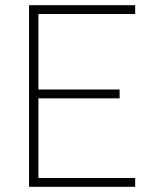

<svg xmlns="http://www.w3.org/2000/svg" viewBox="-20 -720 592 740"><path d="M92 0V-700H501V-666H128V-375H441V-341H128V-34H501V0Z"/></svg>

Font: TitilliumWeb ExtraLight
Style: Regular
Weight: 400
Designer: Mohamed Gaber, Accademia di Belle Arti di Urbino and others
Foundry: Kief Type Foundry, Accademia di Belle Arti di Urbino and others
Version: Version 3.000; ttfautohint (v1.8.2)